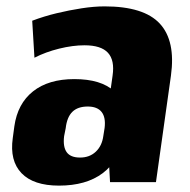

<svg xmlns="http://www.w3.org/2000/svg" viewBox="-20 -571 597 602"><path d="M314 -199 333 -334Q340 -382 318.5 -405.5Q297 -429 245 -429Q208 -429 165.5 -418.5Q123 -408 88 -390L81 -506Q118 -520 157.5 -529.5Q197 -539 236 -545Q275 -551 308 -551Q431 -551 481 -497Q531 -443 516 -334L469 0H325ZM165 11Q85 11 47.5 -28Q10 -67 20 -138L25 -175Q35 -246 83.5 -284.5Q132 -323 213 -323Q297 -323 338 -285Q379 -247 369 -176L363 -139Q354 -67 302 -28Q250 11 165 11ZM231 -77Q261 -77 280.5 -95.5Q300 -114 304 -145L308 -170Q312 -203 298.5 -220Q285 -237 255 -237Q224 -237 207 -220.5Q190 -204 186 -169L181 -144Q177 -111 189 -94Q201 -77 231 -77Z"/></svg>

Font: Pathway Extreme Condensed ExtraBold
Style: Italic
Weight: 800
Width: 3
Italic angle: -8°
Version: Version 1.001;gftools[0.9.26]